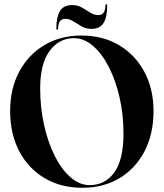

<svg xmlns="http://www.w3.org/2000/svg" viewBox="-20 -878 774 908"><path d="M364.5 -710Q466.5 -710 543.5 -664Q620.5 -618 663.2 -537.5Q706 -457 706 -352.5Q706 -243.5 663.2 -162Q620.5 -80.5 544.8 -35.2Q469 10 369.5 10Q267.5 10 190.5 -35.8Q113.5 -81.5 70.8 -163.2Q28 -245 28 -353Q28 -459 71.2 -539.5Q114.5 -620 190.5 -665Q266.5 -710 364.5 -710ZM564 -245.5Q564 -335.5 545.5 -417Q527 -498.5 494.5 -561.5Q462 -624.5 419.8 -661Q377.5 -697.5 330 -697.5Q258.5 -697.5 214.2 -636.5Q170 -575.5 170 -460.5Q170 -369 188.5 -286.5Q207 -204 239.2 -140Q271.5 -76 314 -39.2Q356.5 -2.5 404 -2.5Q477.5 -2.5 520.8 -63Q564 -123.5 564 -245.5ZM412.5 -741.5Q386.5 -741.5 365.8 -753.5Q345 -765.5 326.5 -777.2Q308 -789 289 -789Q255.5 -789 255 -744Q255 -737.5 251 -737.5Q246.5 -737.5 246.5 -744Q246.5 -798 263.8 -826Q281 -854 321 -854Q347 -854 367.8 -842.2Q388.5 -830.5 407 -818.5Q425.5 -806.5 444.5 -806.5Q478 -806.5 478.5 -851.5Q478.5 -858 483 -858Q487 -858 487 -851.5Q487 -797.5 469.8 -769.5Q452.5 -741.5 412.5 -741.5Z"/></svg>

Font: Fraunces 144pt SemiBold
Style: Regular
Weight: 600
Version: Version 1.000;[0bf87f6ff]